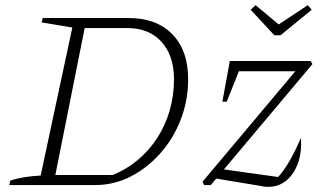

<svg xmlns="http://www.w3.org/2000/svg" viewBox="-20 -719 1248 746"><path d="M480 -649Q588 -649 649.5 -586Q711 -523 711 -411Q711 -329 682.5 -255Q654 -181 603 -123.5Q552 -66 487.5 -33Q423 0 350 0H16L20 -17Q42 -25 71.5 -30Q101 -35 138 -37L261 -612L142 -632L146 -649ZM418 -39Q472 -61 516 -98Q560 -135 591.5 -184Q623 -233 639.5 -290.5Q656 -348 656 -411Q656 -503 607.5 -556.5Q559 -610 475 -610H309L195 -39ZM773 0 767 -13 1161 -482H1187L1194 -470L799 0ZM996 4 803 -28 834 -63 1077 -29 1051 -21Q1078 -48 1102 -88.5Q1126 -129 1149 -183Q1149 -177 1149.5 -171Q1150 -165 1150 -160Q1150 -112 1133.5 -74Q1117 -36 1088.5 -14.5Q1060 7 1022 7Q1005 7 996 4ZM844 -324 873 -482H924L861 -324ZM890 -442 873 -482H1187L1145 -442ZM1046 -582 954 -681 973 -699 1063 -624 1176 -699 1191 -681 1070 -582Z"/></svg>

Font: Piazzolla Thin Thin
Style: Italic
Weight: 250
Italic angle: -11.3°
Version: Version 2.005